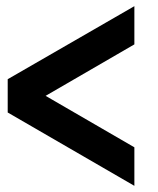

<svg xmlns="http://www.w3.org/2000/svg" viewBox="-20 -607 513 623"><path d="M416 -4 5 -242V-350L416 -587V-463L128 -296L416 -129Z"/></svg>

Font: Orbitron Medium
Style: Regular
Weight: 500
Designer: Matt McInerney
Foundry: The League of Moveable Type
Version: Version 2.001